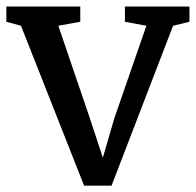

<svg xmlns="http://www.w3.org/2000/svg" viewBox="-22 -576 616 604"><path d="M242.5 8 44 -495 -2 -507.5V-555.5H230.5V-507.5L161.5 -495L259.5 -207.5L301.5 -80L337.5 -203.5L438.5 -495L371 -507.5V-555.5H574V-507.5L522.5 -495L329 8Z"/></svg>

Font: Merriweather Light 18pt
Style: Regular
Weight: 400
Version: Version 2.100